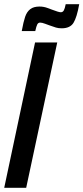

<svg xmlns="http://www.w3.org/2000/svg" viewBox="-30 -889 395 909"><path d="M-10 0 136 -688H241L94 0ZM157 -858Q177 -858 195.5 -851Q214 -844 217 -843Q248 -831 258 -831Q267 -831 272 -839.5Q277 -848 281 -869H345Q334 -807 318 -781Q302 -755 262 -755Q247 -755 235 -758.5Q223 -762 204 -769Q198 -771 183.5 -776.5Q169 -782 160 -782Q151 -782 146.5 -773.5Q142 -765 137 -742H73Q81 -786 89 -809.5Q97 -833 113 -845.5Q129 -858 157 -858Z"/></svg>

Font: Saira Ultra Condensed
Style: Bold Italic
Weight: 700
Width: 1
Italic angle: -12°
Designer: Hector Gatti with collaboration of the Omnibus-Type team
Foundry: Omnibus-Type
Version: Version 1.001; ttfautohint (v1.8)